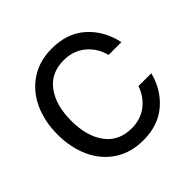

<svg xmlns="http://www.w3.org/2000/svg" viewBox="-180 -888 1068 1068"><g transform="rotate(-45 354.0 -354.0)"><path d="M51 -354Q51 -456 88.5 -538Q126 -620 197.5 -667.5Q269 -715 367 -715Q487 -715 564 -647Q641 -579 666 -466H565Q547 -536 494.5 -579Q442 -622 368 -622Q267 -622 213 -549Q159 -476 159 -354Q159 -232 213 -159Q267 -86 368 -86Q439 -86 489 -125Q539 -164 560 -226H661Q634 -121 558 -57Q482 7 367 7Q268 7 196.5 -40.5Q125 -88 88 -170Q51 -252 51 -354Z"/></g></svg>

Font: Be Vietnam Medium
Style: Regular
Weight: 500
Designer: Gabriel Lam
Foundry: TypeRant
Version: Version 4.000